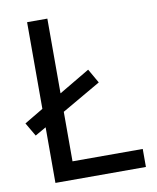

<svg xmlns="http://www.w3.org/2000/svg" viewBox="-81 -777 686 840"><g transform="rotate(-10 262.0 -357.0)"><path d="M97 0V-247L48 -219L13 -279L97 -329V-714H187V-382L324 -463L360 -400L187 -300V-80H499V0Z"/></g></svg>

Font: Noto Sans Old Permic
Style: Regular
Weight: 400
Designer: Monotype Design Team
Foundry: Monotype Imaging Inc.
Version: Version 2.001; ttfautohint (v1.8.4.7-5d5b)